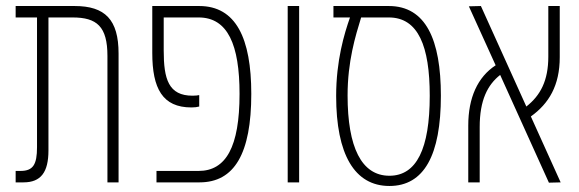

<svg xmlns="http://www.w3.org/2000/svg" viewBox="-20 -606 1924 638"><path d="M32 0H58C116 0 141 -34 141 -106V-548H221C302 -548 337 -518 337 -420V0H374V-428C374 -541 329 -586 228 -586H32V-548H103V-117C103 -59 90 -38 48 -38H32Z M500 0H643C759 0 815 -96 815 -294C815 -479 764 -586 642 -586H486V-430C486 -312 520 -249 616 -249C627 -249 635 -250 642 -252V-290C636 -289 631 -288 620 -288C540 -288 524 -343 524 -438V-548H640C737 -548 776 -457 776 -294C776 -118 731 -38 640 -38H500Z M936 0H974V-586H936Z M1274 12C1389 12 1445 -90 1445 -288C1445 -474 1395 -586 1272 -586H1088V-548H1143C1124 -494 1097 -405 1097 -287C1097 -93 1158 12 1274 12ZM1274 -22C1181 -22 1135 -117 1135 -289C1135 -402 1161 -486 1180 -548H1272C1370 -548 1408 -452 1408 -288C1408 -111 1364 -22 1274 -22Z M1536 0H1574V-184C1574 -273 1600 -324 1642 -357L1804 1L1843 0L1744 -219C1804 -262 1840 -322 1840 -416V-586H1802V-418C1802 -338 1776 -289 1729 -252L1578 -586L1538 -585L1627 -389C1567 -350 1536 -281 1536 -189Z"/></svg>

Font: Noto Sans Hebrew ExtraCondensed ExtraLight
Style: Regular
Weight: 200
Width: 2
Designer: Monotype Design Team
Foundry: Monotype Imaging Inc.
Version: Version 2.004